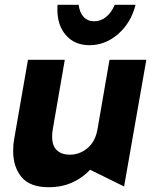

<svg xmlns="http://www.w3.org/2000/svg" viewBox="-20 -772 639 803"><path d="M35 -140Q35 -74 70 -31.5Q105 11 184 11Q238 11 281.5 -8.5Q325 -28 357 -62L499 8L592 -522H438L388 -233Q379 -180 346 -152.5Q313 -125 272 -125Q238 -125 218 -143.5Q198 -162 198 -201Q198 -215 201 -233L251 -522H97L39 -189Q35 -168 35 -140ZM374 -683Q347 -683 330 -701Q313 -719 309 -752H221Q220 -745 220 -732Q220 -665 256.5 -624Q293 -583 354 -583Q421 -583 474.5 -630Q528 -677 547 -752H460Q446 -719 423.5 -701Q401 -683 374 -683Z"/></svg>

Font: Geom Bold
Style: Bold Italic
Weight: 700
Italic angle: -10°
Version: Version 1.102